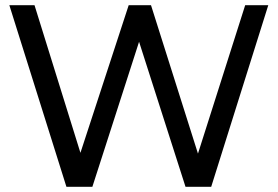

<svg xmlns="http://www.w3.org/2000/svg" viewBox="-20 -720 1070 740"><path d="M1014 -700H925L743 -128L562 -700H476L290 -131L113 -700H16L236 0H336L516 -559L695 0H794Z"/></svg>

Font: Rookery
Style: Regular
Weight: 400
Designer: Ryan Kimball / Julieta Ulanovsky
Foundry: Motorola Mobility LLC.
Version: Version 1.0